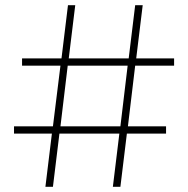

<svg xmlns="http://www.w3.org/2000/svg" viewBox="-20 -720 726 740"><path d="M155 0 180 -205H34V-233H184L213 -467H65V-495H217L242 -700H270L245 -495H476L501 -700H530L505 -495H651V-467H501L473 -233H620V-205H469L444 0H415L440 -205H209L184 0ZM213 -233H444L472 -467H241Z"/></svg>

Font: Montserrat Thin ExtraLight
Style: Regular
Weight: 250
Version: Version 9.000